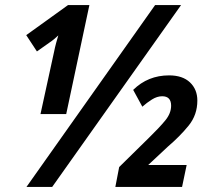

<svg xmlns="http://www.w3.org/2000/svg" viewBox="-20 -734 833 754"><path d="M84 0 589 -714H691L185 0ZM192 -529Q196 -549 200.5 -565.5Q205 -582 209 -595Q193 -580 183 -573L125 -532L83 -596L247 -714H331L240 -286H139ZM433 0 448 -78 565 -193Q606 -233 629 -261Q652 -289 652 -319Q652 -356 617 -356Q597 -356 577 -343.5Q557 -331 539 -315L503 -381Q561 -438 644 -438Q697 -438 726 -410.5Q755 -383 755 -339Q755 -283 721 -241Q687 -199 639 -158L562 -86H713L695 0Z"/></svg>

Font: Noto Sans Condensed
Style: Bold Italic
Weight: 700
Width: 3
Italic angle: -12°
Designer: Monotype Design Team
Foundry: Monotype Imaging Inc.
Version: Version 2.013; ttfautohint (v1.8.4.7-5d5b)